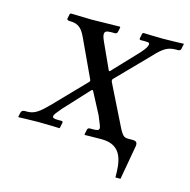

<svg xmlns="http://www.w3.org/2000/svg" viewBox="-87 -517 725 731"><g transform="rotate(15 275.0 -151.5)"><path d="M342 1C427 1 430 72 430 128H450L474 -7C476 -21 471 -27 457 -27H440C422 -27 416 -30 395 -74L322 -221C322 -222 322 -222 322 -223C321 -225 321 -226 322 -228C322 -229 322 -231 325 -233L444 -355C478 -392 496 -402 528 -402H532C539 -402 545 -403 546 -410L550 -429V-431C550 -431 500 -429 468 -429C438 -429 391 -431 391 -431L387 -428L383 -409C382 -404 384 -402 388 -402H403C421 -402 424 -400 422 -392C421 -386 417 -377 399 -357L312 -265C308 -260 305 -257 303 -257C301 -257 299 -260 297 -266L255 -358C247 -375 245 -385 246 -390C247 -397 251 -402 271 -402H287C291 -402 295 -405 296 -410L300 -428L298 -431L187 -429L104 -431L101 -428L97 -409C96 -405 101 -402 107 -402H110C144 -402 158 -385 172 -355L240 -209C242 -206 242 -204 242 -202C242 -200 240 -198 238 -196L120 -74C90 -44 71 -27 41 -27H32C23 -27 18 -23 17 -17L13 0L15 2C15 2 62 0 91 0C124 0 176 2 176 2L177 0L181 -19C182 -24 181 -27 176 -27H163C146 -27 139 -29 141 -38C142 -43 148 -51 165 -71L250 -163C254 -167 257 -171 259 -171C261 -171 263 -169 265 -164L307 -84C322 -49 325 -40 324 -36C322 -29 317 -27 299 -27H288C282 -27 279 -24 278 -19L274 0L276 2C276 2 316 1 342 1Z"/></g></svg>

Font: Libertinus Sans
Style: Italic
Weight: 400
Italic angle: -12°
Designer: Philipp H. Poll, Khaled Hosny
Foundry: Caleb Maclennan
Version: Version 7.050;RELEASE